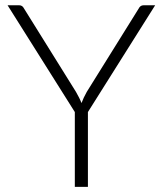

<svg xmlns="http://www.w3.org/2000/svg" viewBox="-20 -728 634 748"><path d="M322.5 -291.5V0H271.5V-291.5L9.5 -707.5H54.5Q61.5 -707.5 66 -704.2Q70.5 -701 73.5 -695L276 -370Q282.5 -358.5 288 -347.8Q293.5 -337 297.5 -326.5Q301.5 -337 306.5 -347.8Q311.5 -358.5 318 -370L520.5 -695Q523 -700.5 527.8 -704Q532.5 -707.5 539.5 -707.5H584.5Z"/></svg>

Font: Lato 2
Style: Regular
Weight: 300
Designer: Lukasz Dziedzic with Adam Twardoch and Botio Nikoltchev
Foundry: tyPoland Lukasz Dziedzic
Version: Version 2.015; 2015-08-06; http://www.latofonts.com/